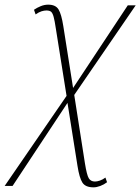

<svg xmlns="http://www.w3.org/2000/svg" viewBox="-80 -559 603 825"><path d="M-60 240 206 -147 160 -436Q155 -470 150.5 -486.5Q146 -503 139.5 -508.5Q133 -514 119 -514Q110 -514 98.5 -510.5Q87 -507 73 -497L66 -517Q79 -526 95 -532.5Q111 -539 127 -539Q159 -539 171.5 -518.5Q184 -498 192 -447L234 -181L469 -536H503L239 -151L285 143Q293 193 301.5 207Q310 221 328 221Q337 221 349 217Q361 213 373 204L380 224Q367 234 351 240Q335 246 322 246Q287 246 274 225.5Q261 205 253 154L210 -117L-26 240Z"/></svg>

Font: Noto Serif Thin
Style: Italic
Weight: 100
Italic angle: -12°
Designer: Monotype Design Team
Foundry: Monotype Imaging Inc.
Version: Version 2.014; ttfautohint (v1.8.4.7-5d5b)